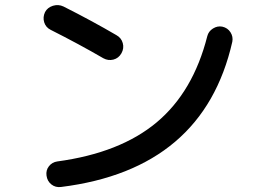

<svg xmlns="http://www.w3.org/2000/svg" viewBox="-20 -742 1040 772"><path d="M183.6 -622.1Q164.1 -631.8 157.7 -652.3Q151.4 -672.9 161.1 -693.4Q170.9 -711.9 192.9 -718.8Q214.8 -725.6 235.4 -715.8Q351.6 -657.2 448.2 -600.6Q467.8 -589.8 473.6 -568.8Q479.5 -547.9 468.3 -527.8Q457 -507.8 436 -502.4Q415 -497.1 395.5 -507.8Q297.9 -564.5 183.6 -622.1ZM874 -634.8Q895.5 -629.9 906.7 -612.3Q918 -594.7 914.1 -574.2Q797.9 -61.5 225.6 9.8Q203.1 12.7 186.5 -0.5Q169.9 -13.7 167 -36.1Q164.1 -57.6 176.8 -73.7Q189.5 -89.8 210 -92.8Q462.9 -127 609.9 -250Q756.8 -373 813.5 -596.7Q818.4 -616.2 836.4 -627.4Q854.5 -638.7 874 -634.8Z"/></svg>

Font: Rounded-X Mgen+ 1m medium
Style: Regular
Weight: 500
Designer: [Source Han Sans]
Ryoko NISHIZUKA  (kana & ideographs); Paul D. Hunt (Latin, Greek & Cyrillic); Wenlong ZHANG  (bopomofo
Version: Version 1.059.20150602